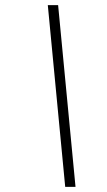

<svg xmlns="http://www.w3.org/2000/svg" viewBox="-20 -725 415 745"><path d="M273 0H233L165.5 -705H205.5Z"/></svg>

Font: Newsreader 60pt SemiBold
Style: Italic
Weight: 600
Italic angle: -17°
Designer: Hugues Gentile
Foundry: Production Type
Version: Version 1.003